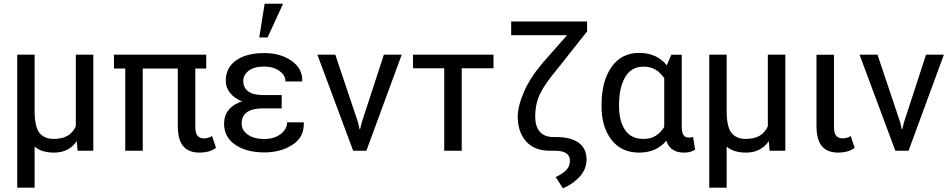

<svg xmlns="http://www.w3.org/2000/svg" viewBox="-20 -829 5228 1056"><path d="M170.4 -528.3V-214.8Q171.4 -127.9 198.5 -96.4Q225.6 -64.9 274.4 -64.9Q322.3 -64.9 351.8 -82.5Q381.3 -100.1 397 -134.3V-528.3H493.2V0H406.7L402.3 -52.7Q380.9 -22 349.9 -5.9Q318.8 10.3 278.3 10.3Q243.2 10.3 216.6 2.2Q189.9 -5.9 170.4 -22.9V203.1H74.7V-528.3Z M1114.3 -452.1H1054.2V-130.9Q1054.2 -95.2 1067.1 -81.5Q1080.1 -67.9 1102.1 -67.9Q1114.3 -67.9 1126 -71.5Q1137.7 -75.2 1146.5 -80.6L1168 -15.6Q1146 -0.5 1124.3 4.9Q1102.5 10.3 1076.7 10.3Q1018.6 10.3 988.3 -24.4Q958 -59.1 958 -136.2V-452.1H765.1V0H668.9V-452.1H606.9V-528.3H1114.3Z M1427.2 -232.9Q1368.2 -232.9 1338.6 -212.2Q1309.1 -191.4 1309.1 -148.9Q1309.1 -113.3 1342.5 -88.9Q1376 -64.5 1433.6 -64.5Q1488.3 -64.5 1523.7 -91.8Q1559.1 -119.1 1559.1 -156.2H1649.9L1650.9 -153.3Q1653.3 -74.2 1588.4 -32.5Q1523.4 9.3 1433.6 9.3Q1335 9.3 1273.7 -33Q1212.4 -75.2 1212.4 -148.9Q1212.4 -193.4 1237.5 -224.6Q1262.7 -255.9 1311 -271.5Q1268.6 -288.6 1245.1 -318.4Q1221.7 -348.1 1221.7 -383.8Q1221.7 -457 1278.6 -497.1Q1335.4 -537.1 1433.6 -537.1Q1522.9 -537.1 1583.7 -494.4Q1644.5 -451.7 1642.1 -383.8L1641.1 -380.9H1550.3Q1550.3 -415 1516.4 -439Q1482.4 -462.9 1433.6 -462.9Q1377 -462.9 1347.4 -439.7Q1317.9 -416.5 1317.9 -383.8Q1317.9 -347.7 1344.5 -326.9Q1371.1 -306.2 1427.2 -306.2H1529.3V-232.9ZM1435.5 -808.6H1537.1L1451.7 -623H1405.8Z M1949.2 -155.8 1957.5 -118.7H1960.4L1969.7 -155.8L2091.3 -528.3H2189.5L1995.1 0H1922.4L1725.6 -528.3H1824.2Z M2694.3 -453.6H2519.5V0H2423.3V-453.6H2251.5V-528.3H2694.3Z M3209 -710.9V-656.2L3042 -445.3Q2979 -370.6 2951.4 -315.2Q2923.8 -259.8 2923.8 -189Q2923.8 -132.3 2949.5 -103.8Q2975.1 -75.2 3024.9 -75.2H3040.5Q3118.2 -75.2 3162.1 -44.2Q3206.1 -13.2 3206.1 49.3Q3205.1 103.5 3167.2 143.8Q3129.4 184.1 3076.2 207L3036.6 145Q3068.8 129.9 3091.8 108.9Q3114.7 87.9 3114.7 53.7Q3114.7 28.3 3094.7 14.2Q3074.7 0 3030.8 0H3005.4Q2918 0 2872.8 -52.2Q2827.6 -104.5 2827.6 -186.5Q2827.6 -245.1 2861.6 -323.5Q2895.5 -401.9 2965.8 -484.4L3096.7 -632.8L3095.7 -635.3H2791.5V-710.9Z M3729.5 -527.8V-134.8Q3729.5 -99.6 3739.5 -85.9Q3749.5 -72.3 3766.6 -72.3Q3773.9 -72.3 3780.3 -73Q3786.6 -73.7 3792 -75.7L3803.2 -6.3Q3789.1 3.4 3774.4 6.8Q3759.8 10.3 3741.7 10.3Q3705.1 10.3 3680.7 -5.4Q3656.2 -21 3644.5 -54.7Q3617.7 -22.5 3580.3 -6.1Q3543 10.3 3494.6 10.3Q3397.9 10.3 3343.3 -59.8Q3288.6 -129.9 3288.6 -244.1V-254.4Q3288.6 -381.8 3343 -460Q3397.5 -538.1 3495.6 -538.1Q3544.9 -538.1 3582.8 -520.5Q3620.6 -502.9 3647.5 -469.7L3672.4 -527.8ZM3384.8 -244.1Q3384.8 -164.1 3417.7 -114.5Q3450.7 -64.9 3519 -64.9Q3558.6 -64.9 3586.4 -82.3Q3614.3 -99.6 3633.3 -130.9V-134.8V-398.9Q3614.3 -428.2 3586.2 -445.3Q3558.1 -462.4 3520 -462.4Q3451.2 -462.4 3418 -404.1Q3384.8 -345.7 3384.8 -254.4Z M3976.6 -528.3V-214.8Q3977.5 -127.9 4004.6 -96.4Q4031.7 -64.9 4080.6 -64.9Q4128.4 -64.9 4158 -82.5Q4187.5 -100.1 4203.1 -134.3V-528.3H4299.3V0H4212.9L4208.5 -52.7Q4187 -22 4156 -5.9Q4125 10.3 4084.5 10.3Q4049.3 10.3 4022.7 2.2Q3996.1 -5.9 3976.6 -22.9V203.1H3880.9V-528.3Z M4566.9 -527.8V-130.9Q4566.9 -95.2 4579.8 -81.5Q4592.8 -67.9 4614.7 -67.9Q4627 -67.9 4638.7 -71.5Q4650.4 -75.2 4659.2 -80.6L4680.7 -15.6Q4658.7 -0.5 4637 4.9Q4615.2 10.3 4589.4 10.3Q4531.2 10.3 4501 -24.4Q4470.7 -59.1 4470.7 -136.2V-527.8Z M4931.2 -155.8 4939.5 -118.7H4942.4L4951.7 -155.8L5073.2 -528.3H5171.4L4977.1 0H4904.3L4707.5 -528.3H4806.2Z"/></svg>

Font: GeogebraSans
Style: Regular
Weight: 400
Designer: Google
Version: Version 1.100140; 2013